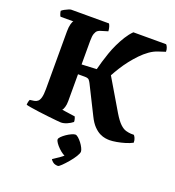

<svg xmlns="http://www.w3.org/2000/svg" viewBox="-168 -835 1123 1234"><g transform="rotate(20 393.0 -217.5)"><path d="M291 0Q284 0 260 -2.5Q236 -5 203 -8.5Q170 -12 137 -16.5Q104 -21 79.5 -25Q55 -29 46 -32Q46 -42 48.5 -52.5Q51 -63 54 -68L83 -72Q96 -74 106.5 -82.5Q117 -91 122.5 -111.5Q128 -132 128 -169V-563Q128 -593 133.5 -613.5Q139 -634 145 -638H57Q53 -643 49.5 -654Q46 -665 45 -674Q51 -680 63.5 -687Q76 -694 88.5 -699Q101 -704 106 -704H364Q369 -698 373 -684.5Q377 -671 378 -655L335 -642Q321 -639 311 -631.5Q301 -624 295 -607Q289 -590 289 -556V-396L391 -401Q397 -426 406 -456Q415 -486 426.5 -519.5Q438 -553 454 -586.5Q470 -620 489 -650.5Q508 -681 531 -704H755Q760 -700 765.5 -687.5Q771 -675 771 -658L722 -642Q694 -633 666.5 -613.5Q639 -594 613.5 -567.5Q588 -541 565 -511.5Q542 -482 523 -451.5Q504 -421 490 -395L616 -182Q643 -137 664.5 -117Q686 -97 704.5 -92Q723 -87 739 -86H759Q764 -82 770 -69Q776 -56 776 -38Q756 -27 728 -18.5Q700 -10 671.5 -5Q643 0 623 0Q612 0 594.5 -2.5Q577 -5 556.5 -15Q536 -25 514.5 -47Q493 -69 474 -108L378 -300Q373 -310 365.5 -319.5Q358 -329 335 -329H289V-145Q289 -121 283.5 -103.5Q278 -86 272 -80L362 -67Q364 -63 367 -53Q370 -43 370 -32Q354 -19 332 -9.5Q310 0 291 0ZM369 269Q348 269 335.5 260Q323 251 318 241Q341 226 366 208.5Q391 191 406 170L401 196Q390 196 374.5 186Q359 176 344 161.5Q329 147 319 132.5Q309 118 309 109Q309 101 320.5 89.5Q332 78 348 67Q364 56 380.5 48.5Q397 41 406 41Q415 41 427 51.5Q439 62 450.5 77Q462 92 469.5 107.5Q477 123 477 132Q477 144 463 166.5Q449 189 429 212.5Q409 236 392 252.5Q375 269 369 269Z"/></g></svg>

Font: Texturina 12pt ExtraBold
Style: Regular
Weight: 800
Designer: Guillermo Torres Carreño
Foundry: Omnibus-Type
Version: Version 1.002